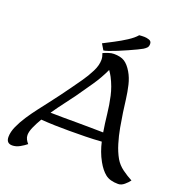

<svg xmlns="http://www.w3.org/2000/svg" viewBox="-156 -1038 1127 1181"><g transform="rotate(20 407.5 -447.0)"><path d="M118.7 -87.4Q118.7 -72.8 125.5 -59.6Q132.3 -46.4 142.1 -36.1Q126 -22.5 101.1 -8.5Q76.2 5.4 51.8 5.4Q12.7 5.4 12.7 -36.6Q12.7 -68.8 29.5 -106.4Q46.4 -144 71.5 -182.1Q96.7 -220.2 123 -254.4Q149.4 -288.6 168.9 -314Q194.8 -348.1 220.7 -382.3Q246.6 -416.5 271 -451.2Q292 -480.5 319.3 -519.3Q346.7 -558.1 367.4 -599.4Q388.2 -640.6 388.2 -677.2Q388.2 -688 385.7 -698.2Q383.3 -708.5 379.4 -718.3Q394 -725.1 413.1 -731.4Q432.1 -737.8 448.2 -737.8Q493.2 -737.8 518.6 -721.4Q543.9 -705.1 566.4 -667Q586.4 -633.3 596.7 -589.8Q606.9 -546.4 612.5 -501.5Q618.2 -456.5 623.5 -418Q629.9 -374 638.9 -324.2Q647.9 -274.4 662.4 -226.6Q676.8 -178.7 698.7 -140.1Q717.8 -107.4 750.2 -83.7Q782.7 -60.1 815.4 -43Q804.2 -27.3 784.9 -11Q765.6 5.4 745.1 5.4Q690.9 5.4 661.1 -18.3Q631.3 -42 606.4 -86.9Q590.3 -115.7 579.6 -145.3Q568.8 -174.8 562 -205.1Q509.3 -201.2 456.1 -200.2Q402.8 -199.2 350.1 -199.2Q303.7 -199.2 257.8 -200.4Q211.9 -201.7 166 -205.1Q145.5 -170.4 132.1 -139.9Q118.7 -109.4 118.7 -87.4ZM377.9 -263.2Q420.9 -263.2 464.1 -262.5Q507.3 -261.7 550.8 -261.2Q541.5 -317.9 535.4 -375.2Q529.3 -432.6 516.8 -488.8Q504.4 -544.9 476.6 -598.6Q467.3 -616.2 454.1 -634.8Q426.8 -575.7 390.1 -522.2Q353.5 -468.8 316.9 -417Q299.3 -392.1 267.8 -351.1Q236.3 -310.1 205.1 -264.6Q247.6 -263.7 290.8 -263.4Q334 -263.2 377.9 -263.2ZM379.4 -735.4 356.4 -773.9Q383.8 -788.1 423.3 -808.6Q462.9 -829.1 499.5 -852.8Q536.1 -876.5 554.7 -898.9Q563 -899.9 571.5 -900.1Q580.1 -900.4 588.4 -900.4Q602.5 -900.4 619.4 -894.8Q636.2 -889.2 636.2 -871.1Q636.2 -855 628.4 -846.4Q620.6 -837.9 607.9 -830.1Q598.1 -824.2 575.2 -813.2Q552.2 -802.2 522.9 -789.1Q493.7 -775.9 464.1 -763.9Q434.6 -752 411.9 -744.1Q389.2 -736.3 379.4 -735.4Z"/></g></svg>

Font: Lumanosimo
Style: Regular
Weight: 400
Designer: The DocRepair Project, Eduardo Rodriguez Tunni
Foundry: Google
Version: Version 1.010